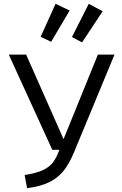

<svg xmlns="http://www.w3.org/2000/svg" viewBox="-20 -975 640 1006"><path d="M369 -180Q344 -119 314.5 -81.5Q285 -44 239 -21Q193 2 122 11L109 -58Q169 -67 203.5 -83Q238 -99 257 -123.5Q276 -148 291 -190H254L26 -689H117L313 -246L493 -689H580ZM271 -955 345 -920 248 -756 193 -782ZM445 -955 518 -916 410 -753 357 -781Z"/></svg>

Font: Fira Mono
Style: Regular
Weight: 400
Designer: Carrois Corporate & Edenspiekermann AG
Foundry: Carrois Corporate GbR & Edenspiekermann AG
Version: Version 3.206